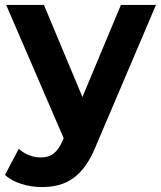

<svg xmlns="http://www.w3.org/2000/svg" viewBox="-25 -557 654 778"><path d="M153 -537H0L233 3L229 12C208 61 183 81 140 81C108 81 75 68 51 46L-5 152C30 184 89 201 144 201C239 201 311 164 363 36L607 -537H465L309 -164Z"/></svg>

Font: Montserrat-Alt1
Style: Bold
Weight: 700
Designer: Differentunic
Foundry: Differentunic
Version: Version 7.222